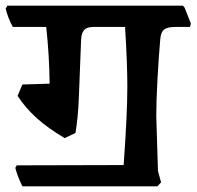

<svg xmlns="http://www.w3.org/2000/svg" viewBox="-43 -603 693 677"><path d="M627 -508H575Q548 -508 536 -499Q524 -490 522 -464Q517 -408 512.5 -327.5Q508 -247 508 -195L514 0L525 40L512 54H36Q19 20 11 -11L16 -20L393 -21Q406 -203 406 -297Q406 -380 398 -508H287Q264 -508 254 -497.5Q244 -487 243 -463L235 -258Q232 -185 223 -134L185 -116Q126 -151 86.5 -186.5Q47 -222 19 -265L36 -305L132 -308Q131 -406 120 -508H2Q-16 -542 -23 -573L-17 -583H602L608 -576L630 -520Z"/></svg>

Font: Sahitya
Style: Bold
Weight: 700
Designer: Juan Pablo del Peral
Foundry: Juan Pablo del Peral (http://www.huertatipografica.com)
Version: Version 1.001;PS 001.000;hotconv 1.0.70;makeotf.lib2.5.58329